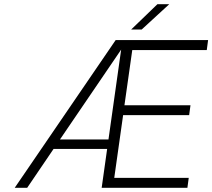

<svg xmlns="http://www.w3.org/2000/svg" viewBox="-20 -890 1006 910"><path d="M960 -652.8H606.9L569.8 -391.1H882.8L876.5 -344.2H563.5L521.5 -46.9H874.5L868.2 0H461.9L487.8 -184.1H233.9L108.9 0H49.8L528.3 -700.2H966.3ZM554.2 -654.8 264.2 -229H494.1ZM601.6 -750 726.1 -870.1H782.2L651.4 -750Z"/></svg>

Font: Fivo Sans Light
Style: Regular
Weight: 300
Designer: Alexander Slobzheninov
Foundry: Alexander Slobzheninov
Version: 1.0